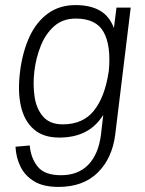

<svg xmlns="http://www.w3.org/2000/svg" viewBox="-20 -530 572 755"><path d="M433 0Q421 93 364 149Q307 205 210 205Q151 205 115 183.5Q79 162 61 126Q43 90 41 47L97 42Q101 91 128 125Q155 159 220 159Q287 159 327 118Q367 77 377 0L386 -78Q357 -32 314 -10.5Q271 11 213 11Q150 11 112.5 -22Q75 -55 62 -113.5Q49 -172 59 -249V-250Q69 -327 96 -385.5Q123 -444 168.5 -477Q214 -510 277 -510Q335 -510 372.5 -488.5Q410 -467 428 -420L438 -500H494ZM278 -457Q227 -457 193 -427Q159 -397 140 -349Q121 -301 115 -249Q109 -197 116 -149.5Q123 -102 149.5 -71.5Q176 -41 227 -41Q306 -41 349 -94.5Q392 -148 407 -246L408 -252Q417 -351 387.5 -404Q358 -457 278 -457Z"/></svg>

Font: Haskoy Light
Style: Italic
Weight: 300
Designer: Ertekin Erdin
Foundry: Ertekin Erdin
Version: Version 2.000; ttfautohint (v1.8.4.7-5d5b)